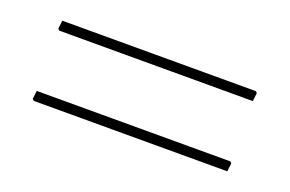

<svg xmlns="http://www.w3.org/2000/svg" viewBox="-39 -455 558 370"><g transform="rotate(20 240.0 -270.0)"><path d="M438 -352 441 -349 439 -332H42L39 -335L41 -352ZM438 -208 441 -205 439 -188H42L39 -191L41 -208Z"/></g></svg>

Font: Alegreya Sans Thin
Style: Regular
Weight: 100
Designer: Juan Pablo del Peral
Foundry: Huerta Tipografica
Version: Version 2.007